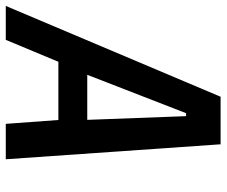

<svg xmlns="http://www.w3.org/2000/svg" viewBox="-86 -686 765 648"><g transform="rotate(90 296.0 -362.5)"><path d="M299 -725H459.5L510 0H390.5L377.5 -177.5H181L107 0H-7.5ZM377 -275 364.5 -608.5H354.5L225 -275Z"/></g></svg>

Font: JuliaMono SemiBoldItalic
Style: Regular
Weight: 600
Italic angle: -9°
Monospace: yes
Designer: cormullion
Foundry: corm
Version: Version 0.049; ttfautohint (v1.8.4)